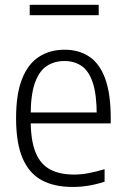

<svg xmlns="http://www.w3.org/2000/svg" viewBox="-20 -752 510 782"><path d="M276 9.5Q200.5 9.5 149.2 -18.5Q98 -46.5 71.8 -108Q45.5 -169.5 45.5 -271Q45.5 -370 70.2 -431.5Q95 -493 139.5 -521.2Q184 -549.5 243 -549.5Q301.5 -549.5 343.8 -521.2Q386 -493 408.5 -431.5Q431 -370 431 -270V-249.5H80.5V-294H387.5L374 -282.5Q374 -366.5 358 -414.8Q342 -463 312.5 -483.2Q283 -503.5 242.5 -503.5Q202 -503.5 171 -483.5Q140 -463.5 122.5 -415.2Q105 -367 105 -282.5V-263Q105 -180 124.8 -131.5Q144.5 -83 183.8 -62Q223 -41 282 -41Q309.5 -41 339.5 -46.5Q369.5 -52 406 -63V-12Q370.5 -0.5 338.8 4.5Q307 9.5 276 9.5ZM101 -690V-732.5H382V-690Z"/></svg>

Font: Encode Sans SemiCondensed Light
Style: Regular
Weight: 300
Width: 4
Designer: Multiple Designers
Foundry: Impallari Type
Version: Version 3.002